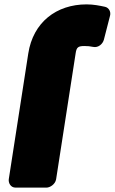

<svg xmlns="http://www.w3.org/2000/svg" viewBox="-20 -818 523 876"><path d="M365 -608C382 -608 389 -607 405 -604C429 -599 449 -618 454 -637L482 -746C487 -764 477 -783 459 -787C435 -792 408 -798 375 -798C237 -798 131 -716 109 -574L20 0C18 16 28 38 51 38H192C208 38 232 23 236 0L325 -574C329 -602 336 -608 365 -608Z"/></svg>

Font: Asimov Print
Style: EIt
Weight: 500
Designer: Google
Version: Version 2.000980; 2014